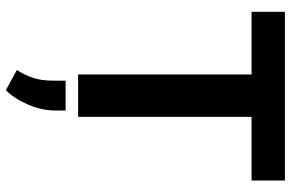

<svg xmlns="http://www.w3.org/2000/svg" viewBox="-190 -562 999 660"><g transform="rotate(90 310.0 -231.5)"><path d="M600.1 -710.9V-596.2H381.3V0H235.4V-596.2H20V-710.9ZM359.4 43V78.1Q359.4 124 339.4 171.1Q319.3 218.3 289.6 248.5L220.2 210.4Q237.3 184.1 247.1 155Q256.8 126 256.8 85V43Z"/></g></svg>

Font: Vazirmatn FD
Style: Bold
Weight: 700
Designer: Saber Rastikerdar
Foundry: Saber Rastikerdar
Version: Version 33.001